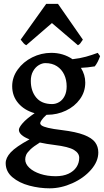

<svg xmlns="http://www.w3.org/2000/svg" viewBox="-20 -746 547 1007"><path d="M224.1 -144Q206.5 -128.4 198.7 -116.7Q190.9 -105 190.9 -100.6Q190.9 -93.3 199.2 -87.4Q207.5 -81.5 232.4 -75.4Q257.3 -69.3 306.2 -63.5Q378.4 -54.7 420.2 -38.6Q461.9 -22.5 478.8 0.2Q495.6 22.9 495.6 53.7Q495.6 100.6 457.5 144.3Q419.4 188 359.9 214.8Q300.3 241.7 240.2 241.7Q186.5 241.7 133.5 227.5Q80.6 213.4 45.2 183.6Q9.8 153.8 9.8 109.4Q9.8 82 36.1 53.2Q62.5 24.4 134.8 -15.1Q106.9 -25.9 93 -38.6Q79.1 -51.3 79.1 -64.9Q79.1 -77.1 98.9 -100.1Q118.7 -123 161.6 -152.3Q107.9 -167.5 75.9 -204.8Q43.9 -242.2 43.9 -293.9Q43.9 -340.8 72.8 -381.1Q101.6 -421.4 148.9 -445.1Q196.3 -468.8 249 -468.8Q311.5 -468.8 360.4 -435.5Q399.9 -439.9 431.2 -448.7Q462.4 -457.5 492.7 -468.8L504.9 -451.7Q493.7 -418.9 477.1 -397.9Q439 -391.6 404.3 -390.1Q427.2 -354 427.2 -313Q427.2 -264.6 399.4 -226.1Q371.6 -187.5 325.7 -165.8Q279.8 -144 228 -144ZM141.6 -321.8Q141.6 -268.6 169.9 -234.4Q198.2 -200.2 253.4 -200.2Q272.9 -200.2 290.5 -210.7Q308.1 -221.2 318.8 -242.2Q329.6 -263.2 329.6 -293Q329.6 -327.1 316.7 -354.7Q303.7 -382.3 278.6 -398.7Q253.4 -415 217.8 -415Q200.7 -415 182.9 -404.1Q165 -393.1 153.3 -372.1Q141.6 -351.1 141.6 -321.8ZM112.3 90.3Q112.3 113.8 133.8 134Q155.3 154.3 191.9 166.3Q228.5 178.2 272 178.2Q311 178.2 338.9 165.3Q366.7 152.3 381.1 130.4Q395.5 108.4 395.5 81.5Q395.5 57.1 367.9 40.3Q340.3 23.4 265.1 14.2Q224.1 9.3 189 1.5Q155.8 22 138.9 38.3Q122.1 54.7 117.2 66.4Q112.3 78.1 112.3 90.3ZM252.4 -625 117.7 -508.8Q110.4 -512.2 104 -519Q97.7 -525.9 88.4 -538.1L222.2 -725.6H284.2L414.6 -538.1Q405.8 -524.4 400.9 -518.3Q396 -512.2 388.7 -508.8Z"/></svg>

Font: David Libre Medium
Style: Regular
Weight: 500
Version: Version 1.000